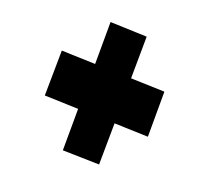

<svg xmlns="http://www.w3.org/2000/svg" viewBox="-83 -576 561 537"><g transform="rotate(-30 197.0 -307.0)"><path d="M194 -221 99 -143 31 -228 126 -307 64 -386 168 -471 230 -392 326 -472 393 -386 297 -307 359 -228 256 -142Z"/></g></svg>

Font: Prompt Semibold
Style: Italic
Weight: 600
Italic angle: -12°
Designer: Katatrad Team
Foundry: CadsonDemak
Version: Version 1.000